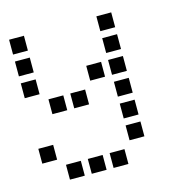

<svg xmlns="http://www.w3.org/2000/svg" viewBox="-101 -575 801 850"><g transform="rotate(-15 300.0 -150.0)"><path d="M17 -484Q16 -484 16 -484Q16 -484 16 -483V-417Q16 -416 16 -416Q16 -416 17 -416H83Q84 -416 84 -416Q84 -416 84 -417V-483Q84 -484 84 -484Q84 -484 83 -484ZM417 -484Q416 -484 416 -484Q416 -484 416 -483V-417Q416 -416 416 -416Q416 -416 417 -416H483Q484 -416 484 -416Q484 -416 484 -417V-483Q484 -484 484 -484Q484 -484 483 -484ZM17 -384Q16 -384 16 -384Q16 -384 16 -383V-317Q16 -316 16 -316Q16 -316 17 -316H83Q84 -316 84 -316Q84 -316 84 -317V-383Q84 -384 84 -384Q84 -384 83 -384ZM417 -384Q416 -384 416 -384Q416 -384 416 -383V-317Q416 -316 416 -316Q416 -316 417 -316H483Q484 -316 484 -316Q484 -316 484 -317V-383Q484 -384 484 -384Q484 -384 483 -384ZM17 -284Q16 -284 16 -284Q16 -284 16 -283V-217Q16 -216 16 -216Q16 -216 17 -216H83Q84 -216 84 -216Q84 -216 84 -217V-283Q84 -284 84 -284Q84 -284 83 -284ZM317 -284Q316 -284 316 -284Q316 -284 316 -283V-217Q316 -216 316 -216Q316 -216 317 -216H383Q384 -216 384 -216Q384 -216 384 -217V-283Q384 -284 384 -284Q384 -284 383 -284ZM417 -284Q416 -284 416 -284Q416 -284 416 -283V-217Q416 -216 416 -216Q416 -216 417 -216H483Q484 -216 484 -216Q484 -216 484 -217V-283Q484 -284 484 -284Q484 -284 483 -284ZM117 -184Q116 -184 116 -184Q116 -184 116 -183V-117Q116 -116 116 -116Q116 -116 117 -116H183Q184 -116 184 -116Q184 -116 184 -117V-183Q184 -184 184 -184Q184 -184 183 -184ZM217 -184Q216 -184 216 -184Q216 -184 216 -183V-117Q216 -116 216 -116Q216 -116 217 -116H283Q284 -116 284 -116Q284 -116 284 -117V-183Q284 -184 284 -184Q284 -184 283 -184ZM417 -184Q416 -184 416 -184Q416 -184 416 -183V-117Q416 -116 416 -116Q416 -116 417 -116H483Q484 -116 484 -116Q484 -116 484 -117V-183Q484 -184 484 -184Q484 -184 483 -184ZM417 -84Q416 -84 416 -84Q416 -84 416 -83V-17Q416 -16 416 -16Q416 -16 417 -16H483Q484 -16 484 -16Q484 -16 484 -17V-83Q484 -84 484 -84Q484 -84 483 -84ZM17 16Q16 16 16 16Q16 16 16 17V83Q16 84 16 84Q16 84 17 84H83Q84 84 84 84Q84 84 84 83V17Q84 16 84 16Q84 16 83 16ZM417 16Q416 16 416 16Q416 16 416 17V83Q416 84 416 84Q416 84 417 84H483Q484 84 484 84Q484 84 484 83V17Q484 16 484 16Q484 16 483 16ZM117 116Q116 116 116 116Q116 116 116 117V183Q116 184 116 184Q116 184 117 184H183Q184 184 184 184Q184 184 184 183V117Q184 116 184 116Q184 116 183 116ZM217 116Q216 116 216 116Q216 116 216 117V183Q216 184 216 184Q216 184 217 184H283Q284 184 284 184Q284 184 284 183V117Q284 116 284 116Q284 116 283 116ZM317 116Q316 116 316 116Q316 116 316 117V183Q316 184 316 184Q316 184 317 184H383Q384 184 384 184Q384 184 384 183V117Q384 116 384 116Q384 116 383 116Z"/></g></svg>

Font: Doto SemiBold
Style: Regular
Weight: 600
Monospace: yes
Version: Version 1.000